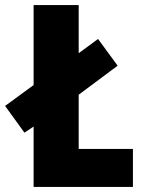

<svg xmlns="http://www.w3.org/2000/svg" viewBox="-43 -734 563 754"><path d="M89 0V-237L53 -213L-23 -318L89 -400V-714H266V-525L342 -581L419 -476L266 -362V-149H479V0Z"/></svg>

Font: Noto Sans Gujarati Condensed Black
Style: Regular
Weight: 900
Width: 3
Designer: Jelle Bosma - Monotype Design Team, Universal Thirst
Foundry: Monotype Imaging Inc.
Version: Version 2.106; ttfautohint (v1.8.4.7-5d5b)